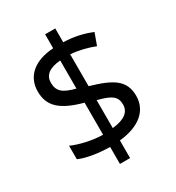

<svg xmlns="http://www.w3.org/2000/svg" viewBox="-193 -875 959 1048"><g transform="rotate(-30 286.0 -350.5)"><path d="M253 -49V58H317V-53C444 -66 516 -127 516 -220C516 -320 449 -357 317 -395V-596C370 -592 423 -578 466 -561L493 -635C445 -655 388 -670 317 -672V-759H253V-671C136 -664 62 -606 62 -508C62 -413 121 -364 253 -328V-126C185 -127 107 -146 62 -167V-82C105 -62 179 -50 253 -49ZM253 -594V-417C173 -437 148 -462 148 -515C148 -559 181 -589 253 -594ZM317 -131V-307C404 -285 430 -264 430 -214C430 -169 395 -139 317 -131Z"/></g></svg>

Font: Noto Sans Miao
Style: Regular
Weight: 400
Designer: Monotype Design Team
Foundry: Monotype Imaging Inc.
Version: Version 2.003